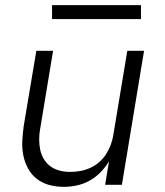

<svg xmlns="http://www.w3.org/2000/svg" viewBox="-20 -717 640 745"><path d="M228 8Q199 8 172 1Q145 -6 123.5 -22.5Q102 -39 89 -63Q76 -87 70.5 -114Q65 -141 66.5 -170Q68 -199 72 -228L121 -520H186L136 -218Q132 -197 132 -176.5Q132 -156 136 -136.5Q140 -117 150 -100Q160 -83 176 -71.5Q192 -60 211.5 -55Q231 -50 252 -50Q272 -50 291.5 -53.5Q311 -57 330 -65.5Q349 -74 365 -88Q381 -102 392 -119.5Q403 -137 410 -156Q417 -175 420 -195L474 -520H539L453 0H388L403 -91Q389 -68 370 -48.5Q351 -29 327.5 -16Q304 -3 278.5 2.5Q253 8 228 8ZM527 -643H182V-697H527Z"/></svg>

Font: Iosevka Light Extended Oblique
Style: Regular
Weight: 300
Width: 7
Italic angle: -9°
Monospace: yes
Designer: Belleve Invis
Foundry: Belleve Invis
Version: Version 32.5.0; ttfautohint (v1.8.4)